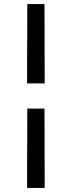

<svg xmlns="http://www.w3.org/2000/svg" viewBox="-20 -772 352 943"><path d="M114 -238.5H198.5L199.5 151H113ZM114 -752H198.5L199.5 -362.5H113Z"/></svg>

Font: Hepta Slab Medium
Style: Regular
Weight: 500
Designer: Michael LaGattuta
Foundry: Michael LaGattuta
Version: Version 1.102